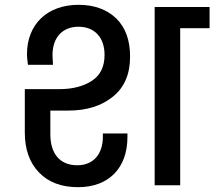

<svg xmlns="http://www.w3.org/2000/svg" viewBox="-20 -769 890 797"><path d="M141 -54C180 -13 234 8 304 8C431 8 509 -71 509 -200V-215H407V-201C407 -130 368 -83 301 -83C225 -83 189 -135 189 -212V-310H264C339 -310 401 -329 449 -368C496 -406 520 -461 520 -534C520 -602 501 -655 462 -693C423 -730 371 -749 306 -749C175 -749 92 -667 92 -544C92 -535 93 -520 96 -500H200C199 -519 198 -532 198 -541C198 -613 239 -658 306 -658C373 -658 414 -613 414 -541C414 -493 397 -457 362 -434C327 -411 282 -399 227 -399H83V-219C83 -150 102 -95 141 -54ZM728 0V-652H850V-740H622V0Z"/></svg>

Font: Poppins Medium
Style: Regular
Weight: 500
Designer: Ninad Kale (Devanagari), Jonny Pinhorn (Latin)
Foundry: Indian Type Foundry
Version: 4.004